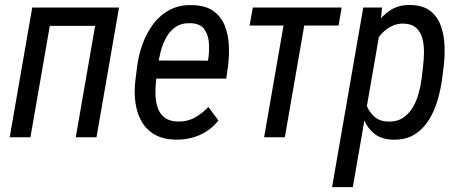

<svg xmlns="http://www.w3.org/2000/svg" viewBox="-20 -559 1874 782"><path d="M389.6 -528.3 376.5 -453.6H170.9L184.1 -528.3ZM195.8 -528.3 104 0H19.5L111.3 -528.3ZM464.8 -528.3 373 0H288.6L380.4 -528.3Z M695.8 9.8Q644.5 8.8 610.4 -10.7Q576.2 -30.3 557.1 -63.5Q538.1 -96.7 532 -138.7Q525.9 -180.7 530.8 -226.1L538.1 -285.6Q543.9 -332.5 560.1 -377.9Q576.2 -423.3 603.5 -460.2Q630.9 -497.1 670.9 -518.6Q710.9 -540 764.6 -538.1Q817.9 -536.6 849.1 -514.2Q880.4 -491.7 895 -455.6Q909.7 -419.4 911.9 -376Q914.1 -332.5 908.7 -289.1L901.4 -238.8H580.6L593.8 -312.5L827.1 -312L829.1 -325.2Q833 -355 830.6 -386.5Q828.1 -418 812 -440.2Q795.9 -462.4 759.3 -464.4Q721.7 -466.3 697 -450.2Q672.4 -434.1 657.2 -406.7Q642.1 -379.4 634 -347.4Q626 -315.4 622.6 -285.6L615.2 -225.6Q612.3 -198.7 613.3 -170.7Q614.3 -142.6 622.8 -118.7Q631.3 -94.7 650.6 -79.8Q669.9 -64.9 704.1 -64Q742.2 -63 772.7 -79.6Q803.2 -96.2 828.6 -123.5L869.6 -68.4Q848.6 -41.5 821 -23.9Q793.5 -6.3 761.7 2Q730 10.3 695.8 9.8Z M1231.9 -528.3 1140.1 0H1055.7L1147.5 -528.3ZM1371.6 -528.3 1358.9 -455.1H996.6L1009.8 -528.3Z M1525.4 -421.4 1417 203.1H1332.5L1459.5 -528.3H1536.1ZM1787.1 -288.1 1780.8 -239.3Q1775.4 -196.3 1762.5 -151.6Q1749.5 -106.9 1726.3 -69.8Q1703.1 -32.7 1667 -10.5Q1630.9 11.7 1578.6 9.8Q1533.7 8.3 1505.6 -13.7Q1477.5 -35.6 1463.1 -70.3Q1448.7 -105 1444.3 -144.8Q1439.9 -184.6 1442.9 -221.2L1453.1 -296.4Q1460 -336.4 1474.1 -379.2Q1488.3 -421.9 1511.7 -458.5Q1535.2 -495.1 1570.1 -517.6Q1605 -540 1653.3 -538.6Q1704.6 -537.1 1733.9 -513.4Q1763.2 -489.7 1776.1 -452.4Q1789.1 -415 1790.5 -371.8Q1792 -328.6 1787.1 -288.1ZM1697.3 -238.8 1703.1 -288.6Q1706.1 -314.5 1706.8 -344Q1707.5 -373.5 1700.9 -400.4Q1694.3 -427.2 1676 -444.6Q1657.7 -461.9 1623 -462.9Q1596.7 -463.4 1574.5 -452.1Q1552.2 -440.9 1534.7 -421.9Q1517.1 -402.8 1505.1 -379.6Q1493.2 -356.4 1487.3 -333L1463.4 -184.1Q1462.9 -155.8 1473.6 -128.7Q1484.4 -101.6 1505.1 -83.5Q1525.9 -65.4 1556.6 -64Q1593.8 -62 1618.9 -77.6Q1644 -93.3 1659.9 -119.4Q1675.8 -145.5 1684.6 -177Q1693.4 -208.5 1697.3 -238.8Z"/></svg>

Font: Roboto Condensed
Style: Italic
Weight: 400
Italic angle: -12°
Designer: Christian Robertson
Foundry: Google
Version: Version 3.0